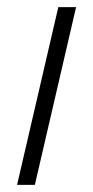

<svg xmlns="http://www.w3.org/2000/svg" viewBox="-20 -520 262 540"><path d="M194 -500 78 0H28L144 -500Z"/></svg>

Font: Work Sans Light
Style: Italic
Weight: 300
Italic angle: -13°
Designer: Wei Huang
Foundry: Wei Huang
Version: Version 2.010; ttfautohint (v1.8.3)